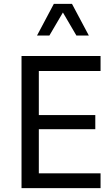

<svg xmlns="http://www.w3.org/2000/svg" viewBox="-20 -971 570 991"><path d="M499 -76.4H180.4V-304.2H471.9V-377.2H180.4V-604.5H499V-681.9H91.1V0H499ZM438.5 -787.6 351.6 -950.9H257.8L171.1 -787.6H234.9L304.7 -906.5L374.3 -787.6Z"/></svg>

Font: Estedad-FD-VF Thin
Style: Regular
Weight: 100
Designer: Amin Abedi
Version: Version 5.0